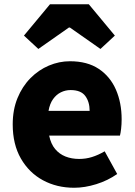

<svg xmlns="http://www.w3.org/2000/svg" viewBox="-20 -872 636 906"><path d="M330 14Q248 14 182.5 -21.5Q117 -57 78.5 -124Q40 -191 40 -285Q40 -354 62.5 -409Q85 -464 123.5 -503Q162 -542 210.5 -562.5Q259 -583 310 -583Q392 -583 446 -547Q500 -511 527 -449Q554 -387 554 -309Q554 -285 551.5 -264Q549 -243 546 -232H212Q220 -193 240 -169Q260 -145 289 -133.5Q318 -122 354 -122Q385 -122 414 -131Q443 -140 474 -158L533 -51Q489 -20 434.5 -3Q380 14 330 14ZM209 -349H403Q403 -391 382.5 -419Q362 -447 313 -447Q289 -447 267.5 -436.5Q246 -426 230.5 -404.5Q215 -383 209 -349ZM93 -704 216 -852H399L522 -704L454 -641L310 -742H305L161 -641Z"/></svg>

Font: Noto Sans JP Thin Black
Style: Regular
Weight: 900
Version: Version 2.004-H2;hotconv 1.0.118;makeotfexe 2.5.65603